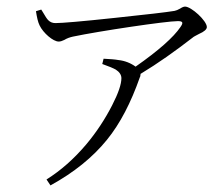

<svg xmlns="http://www.w3.org/2000/svg" viewBox="-20 -521 675 582"><path d="M133 41C204 2 261 -44 304 -97C344 -146 377 -210 404 -287L405 -289C406 -293 406 -296 406 -297C459 -329 511 -366 564 -407C567 -410 574 -413 583 -418C599 -425 607 -432 607 -439C607 -458 560 -501 541 -501C537 -501 532 -499 526 -495C519 -491 514 -489 509 -488C485 -484 425 -477 330 -467C228 -456 167 -451 148 -451C139 -451 132 -454 126 -460C122 -464 117 -472 110 -484C108 -487 106 -490 105 -492L89 -487C92 -468 95 -454 100 -444C111 -421 141 -395 158 -395C163 -395 169 -397 175 -400C183 -405 192 -408 201 -410C282 -427 484 -457 519 -457C535 -457 536 -452 527 -439C506 -408 461 -368 391 -319C376 -330 358 -337 339 -339C328 -341 313 -342 294 -343L290 -327C310 -320 324 -314 331 -310C342 -303 348 -294 348 -284C348 -266 339 -239 320 -202C299 -161 273 -121 242 -84C204 -39 164 -4 121 23Z"/></svg>

Font: AllPunType ExtraLight
Style: Regular
Weight: 280
Version: 1.0